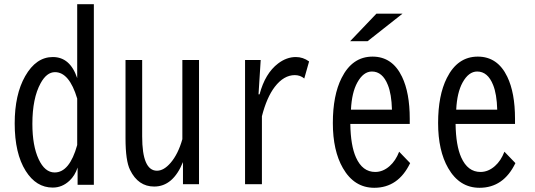

<svg xmlns="http://www.w3.org/2000/svg" viewBox="-20 -850 2540 912"><path d="M346.7 -830.1H425.8V27.8H348.6V-54.2Q335.9 -15.6 310.1 8.3Q275.4 41 230.5 41Q151.9 41 102.1 -38.1Q49.8 -121.1 49.8 -263.7Q49.8 -400.9 99.6 -488.3Q151.4 -579.1 231 -579.1Q313 -579.1 346.7 -479ZM346.7 -381.8Q309.1 -507.3 241.2 -507.3Q201.7 -507.3 172.9 -454.6Q133.8 -383.3 133.8 -261.7Q133.8 -157.7 163.6 -93.8Q192.9 -30.8 239.7 -30.8Q310.5 -30.8 346.7 -161.1Z M576.2 -564.9H655.3V-202.1Q655.3 -39.1 725.6 -39.1Q758.3 -39.1 790.5 -76.7Q826.2 -118.2 846.2 -189V-564.9H925.3V24.9H849.1V-80.1Q801.8 36.1 712.4 36.1Q636.2 36.1 597.7 -43Q576.2 -86.4 576.2 -192.9Z M1208 -401.9H1212.9Q1239.3 -501.5 1300.8 -548.3Q1341.3 -579.1 1385.3 -579.1Q1419.4 -579.1 1448.2 -558.1L1425.3 -477.1Q1406.2 -493.2 1380.4 -493.2Q1328.1 -493.2 1285.2 -437.5Q1247.1 -387.7 1224.1 -297.9V24.9H1144V-564.9H1218.3Z M1768.1 -785.2H1892.1L1726.1 -654.3H1643.1ZM1926.3 -261.2H1644Q1645.5 -158.7 1670.9 -102.1Q1701.7 -33.2 1762.2 -33.2Q1799.3 -33.2 1831.1 -61.5Q1859.4 -86.4 1876 -129.4L1928.2 -75.2Q1871.6 42 1757.8 42Q1662.6 42 1608.9 -51.3Q1561 -134.3 1561 -265.6Q1561 -397 1602.5 -479.5Q1653.3 -581.1 1749.5 -581.1Q1843.8 -581.1 1889.6 -485.4Q1926.3 -409.2 1926.3 -286.1ZM1841.8 -329.1Q1839.8 -403.3 1822.3 -446.3Q1796.9 -510.3 1746.6 -510.3Q1706.1 -510.3 1677.2 -458Q1650.9 -410.2 1647 -329.1Z M2426.3 -261.2H2144Q2145.5 -158.7 2170.9 -102.1Q2201.7 -33.2 2262.2 -33.2Q2299.3 -33.2 2331.1 -61.5Q2359.4 -86.4 2376 -129.4L2428.2 -75.2Q2371.6 42 2257.8 42Q2162.6 42 2108.9 -51.3Q2061 -134.3 2061 -265.6Q2061 -397 2102.5 -479.5Q2153.3 -581.1 2249.5 -581.1Q2343.8 -581.1 2389.6 -485.4Q2426.3 -409.2 2426.3 -286.1ZM2341.8 -329.1Q2339.8 -403.3 2322.3 -446.3Q2296.9 -510.3 2246.6 -510.3Q2206.1 -510.3 2177.2 -458Q2150.9 -410.2 2147 -329.1Z"/></svg>

Font: BIZ UDGothic
Style: Regular
Weight: 400
Monospace: yes
Designer: TypeBank Co., Ltd.
Foundry: Morisawa Inc.
Version: Version 1.05